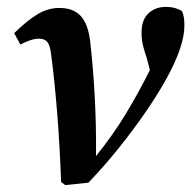

<svg xmlns="http://www.w3.org/2000/svg" viewBox="-20 -527 554 556"><path d="M157 0Q153 -107 145.5 -200.5Q138 -294 128 -370Q125 -396 117 -405.5Q109 -415 93 -415Q71 -415 39 -398L21 -431Q59 -468 89 -486Q119 -504 152 -504Q192 -504 213.5 -481Q235 -458 241 -408Q249 -341 254 -253.5Q259 -166 258 -75Q308 -137 345 -198.5Q382 -260 414 -324L405 -359Q399 -376 394.5 -393.5Q390 -411 390 -429Q389 -468 409 -487.5Q429 -507 460 -507Q477 -507 489 -503Q501 -499 507 -495Q514 -481 514 -453Q514 -394 463 -301Q439 -257 403 -204.5Q367 -152 324.5 -99Q282 -46 236 2L169 9Z"/></svg>

Font: Source Serif 4 SmText Semibold
Style: Italic
Weight: 600
Italic angle: -12°
Designer: Frank Grießhammer
Foundry: Adobe
Version: Version 4.005;hotconv 1.1.0;makeotfexe 2.6.0